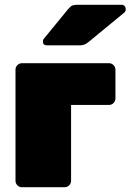

<svg xmlns="http://www.w3.org/2000/svg" viewBox="-20 -785 547 805"><path d="M72 0Q61 0 53 -8Q45 -16 45 -27V-493Q45 -504 53 -512Q61 -520 72 -520H437Q448 -520 456 -512Q464 -504 464 -493V-372Q464 -361 456 -353Q448 -345 437 -345H278V-27Q278 -16 270 -8Q262 0 251 0ZM176 -595Q160 -595 160 -611Q160 -619 165 -624L265 -746Q276 -759 283.5 -762Q291 -765 302 -765H488Q507 -765 507 -745Q507 -738 502 -733L355 -612Q347 -605 338 -600Q329 -595 313 -595Z"/></svg>

Font: Rubik Light Black
Style: Regular
Weight: 900
Version: Version 2.104